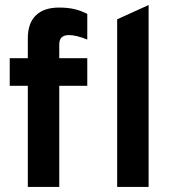

<svg xmlns="http://www.w3.org/2000/svg" viewBox="-20 -742 693 762"><path d="M90.4 0V-401.4H18.6V-511H90.4V-590Q90.4 -649.8 122.2 -680.9Q154 -712 214.6 -712Q248.2 -712 275 -705.9Q301.8 -699.7 326.4 -686.8V-585Q305.8 -593.5 287.4 -598.1Q269.1 -602.8 253.4 -602.8Q234.3 -602.8 224.8 -593.7Q215.2 -584.6 215.2 -565.4V-511H326.4V-401.4H215.2V0ZM445 0V-665.4L569.8 -722V0Z"/></svg>

Font: Overpass
Style: Regular
Weight: 400
Designer: Delve Withrington, Dave Bailey, Thomas Jockin
Foundry: Delve Fonts LLC
Version: Version 4.000